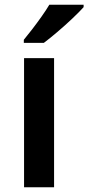

<svg xmlns="http://www.w3.org/2000/svg" viewBox="-20 -786 371 806"><path d="M207 0H81V-542H207ZM331 -756Q315 -738 284.5 -709Q254 -680 221 -652Q188 -624 164 -606H80V-619Q95 -637 115 -663Q135 -689 154.5 -716.5Q174 -744 187 -766H331Z"/></svg>

Font: Noto Sans Gurmukhi UI SemiBold
Style: Regular
Weight: 600
Designer: Jelle Bosma - Monotype Design Team
Foundry: Monotype Imaging Inc.
Version: Version 2.004; ttfautohint (v1.8.4.7-5d5b)